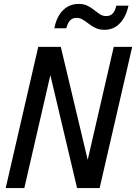

<svg xmlns="http://www.w3.org/2000/svg" viewBox="-20 -959 694 979"><path d="M9 0 175 -720H290L436 -107L418 -104L560 -720H654L488 0H373L228 -613L246 -616L104 0ZM513 -807Q487 -807 468 -816Q449 -825 433 -837.5Q417 -850 402 -859Q387 -868 370 -868Q350 -868 337.5 -855Q325 -842 318 -815H257Q264 -852 280.5 -880Q297 -908 322.5 -923.5Q348 -939 381 -939Q408 -939 426.5 -929.5Q445 -920 460 -908Q475 -896 489.5 -886.5Q504 -877 522 -877Q542 -877 554.5 -890Q567 -903 573 -930H635Q623 -874 591.5 -840.5Q560 -807 513 -807Z"/></svg>

Font: Instrument Sans SemiCondensed Medium
Style: Italic
Weight: 500
Width: 4
Italic angle: -13°
Designer: Rodrigo Fuenzalida
Foundry: fragTYPE
Version: Version 1.000;gftools[0.9.28]